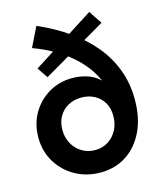

<svg xmlns="http://www.w3.org/2000/svg" viewBox="-121 -899 832 994"><g transform="rotate(-15 295.5 -402.0)"><path d="M294.7 7.8Q221.1 7.8 160.9 -25.6Q100.7 -58.9 64.9 -117.3Q29.2 -175.7 29.2 -250.6Q29.2 -322.2 62.3 -379.3Q95.4 -436.4 151.8 -469.6Q208.1 -502.8 278.1 -502.8Q311.6 -502.8 344.8 -494.1Q377.9 -485.3 402.9 -468Q427.9 -450.7 437 -425.2L413.1 -452.6H448.1L430.9 -433Q413.1 -481.5 381.9 -523.1Q350.6 -564.6 309.2 -599.1Q267.8 -633.5 219.1 -660.4Q170.5 -687.3 117.4 -706.5L169 -811.8Q258.3 -773.1 330.9 -722.4Q403.4 -671.8 455.3 -609.3Q507.3 -546.8 535.1 -472.5Q562.9 -398.2 562.9 -312Q562.9 -214.6 528.7 -142.7Q494.5 -70.8 434 -31.5Q373.5 7.8 294.7 7.8ZM297.8 -111.7Q336.7 -111.7 367.4 -131Q398.1 -150.3 415.8 -183.7Q433.4 -217.1 433.4 -258.9Q433.4 -300.3 415.5 -330.4Q397.7 -360.6 366.8 -376.9Q335.9 -393.2 296.9 -393.2Q257.2 -393.2 226.2 -376Q195.2 -358.9 177.4 -328.1Q159.6 -297.3 159.6 -256.4Q159.6 -214.5 177.9 -181.8Q196.2 -149.1 227.6 -130.4Q258.9 -111.7 297.8 -111.7ZM156.2 -540.2 117.7 -596.9 452.1 -810.5 498.9 -740Z"/></g></svg>

Font: Reddit Sans
Style: Regular
Weight: 400
Designer: Stephen Hutchings
Foundry: Reddit
Version: Version 1.014